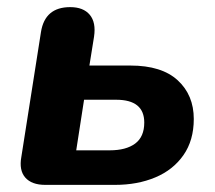

<svg xmlns="http://www.w3.org/2000/svg" viewBox="-20 -519 603 539"><path d="M107 0Q69 0 51 -20.5Q33 -41 40 -79L95 -429Q106 -499 177 -499Q214 -499 232 -477.5Q250 -456 244 -416L231 -335H346Q434 -335 479 -293.5Q524 -252 524 -185Q524 -125 495 -83.5Q466 -42 416 -21Q366 0 303 0ZM194 -97H288Q334 -97 359.5 -116Q385 -135 385 -175Q385 -239 306 -239H216Z"/></svg>

Font: Nunito ExtraBold
Style: Italic
Weight: 800
Italic angle: -9°
Designer: Vernon Adams
Foundry: Vernon Adams
Version: Version 3.601; ttfautohint (v1.8.2.53-6de2)